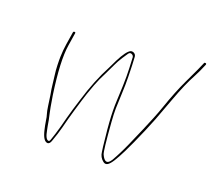

<svg xmlns="http://www.w3.org/2000/svg" viewBox="-89 -614 785 707"><g transform="rotate(20 304.0 -261.0)"><path d="M112 -442C109 -442 107.3 -440.7 106.9 -438L99 -388C96.5 -372.2 95 -355.4 94.5 -337.5C94.2 -329.8 94.4 -319 94.8 -305C95.3 -291 96.3 -278.5 97.9 -267.5C99.5 -256.5 100.8 -245.2 102 -233.5C103.1 -221.8 105.2 -208.3 108.1 -193C110.3 -177.7 112.3 -163.8 114 -151.5C115.7 -139.2 117.7 -129.5 119.9 -122.5C122.1 -115.5 123.7 -108.3 124.5 -101L128.2 -80C129.3 -74.7 130.4 -69.8 131.4 -65.5C137.8 -37.2 147 -23 159.1 -23C164.8 -23.7 168.7 -28.3 171.6 -37C179.5 -58.6 185.7 -78.4 190.4 -96.5L200 -133.5C203.2 -145.8 206.6 -157.7 210.1 -169C213.7 -180.3 218.1 -195 223.3 -213.1C228.6 -231.2 236.4 -254 246.7 -281.5C250.6 -291.8 254.5 -301.2 258.3 -309.5C262.1 -317.8 266.5 -326.8 271.5 -336.3C276.4 -345.8 283.3 -360.2 292.1 -379.3C296.1 -388.2 302.1 -398.9 310.1 -411.5C315.7 -420.5 320.6 -427.9 324.8 -433.6C329 -439.4 334.1 -440.2 340.2 -436C343.1 -434 344.8 -431.3 345.3 -428C347.1 -396.4 347.9 -371.3 348 -352.5C348 -341.5 347.8 -329.3 347.4 -316C347.1 -302.7 346.2 -283.2 344.9 -257.7C343.6 -232.2 344 -204.2 346.2 -173.5C347.8 -151.8 349.1 -136.7 350.3 -128C351.4 -119.3 352.2 -111.2 352.8 -103.5C353.3 -95.8 354.1 -88.3 355.2 -81C356.3 -73.7 357.2 -67.3 357.8 -62C359.1 -47.8 365.2 -36.4 376.1 -28C382.1 -23.3 388.1 -23 394.3 -27C405.4 -34.2 418.4 -55.9 436.5 -92C441.9 -102.7 448.7 -117 456.8 -135C465 -153 473.1 -171.3 481 -190C489 -208.7 496.1 -226 502.3 -242C508.5 -258 519.7 -288 535.8 -332.1C552 -376.2 567.8 -412.5 583.3 -441C588 -449.7 591.9 -457.5 595 -464.5L607.5 -493C608.7 -496.3 607.9 -498.3 605 -499C602.1 -499.7 600.2 -499 599.4 -496.9C598.6 -494.8 594.3 -485 586.5 -467.5C583.4 -460.5 574.2 -441 558.9 -408.9C543.6 -376.8 528.1 -337.9 512.2 -292C506.7 -276 500.6 -260 494.1 -244C487.6 -228 480.3 -210.7 472.4 -192C464.4 -173.3 454.2 -149.9 441.8 -121.8C429.4 -93.7 416.7 -68.7 404.2 -47C391.1 -26.1 378.8 -28.5 367.2 -54.1C363.5 -62.2 358.9 -102.8 353.4 -176C351.8 -197.3 351.1 -215 351.3 -229C351.5 -243 352.2 -262.2 353.5 -286.6C354.7 -311 355.1 -333.7 354.6 -354.5C354.4 -365.5 354 -379.7 353.5 -397C353 -414.3 352.4 -425.8 351.8 -431.5C351.2 -437.2 348.8 -441.3 344.4 -444C340.1 -446.7 335.6 -447.3 330.9 -446C320.5 -441.7 307.6 -424.5 292.4 -394.5C289.8 -389.5 287.2 -384 284.5 -378C281.8 -372 279 -366.3 276.2 -361C253.6 -318.7 233.8 -269.3 216.7 -213L203.6 -170.5C200 -158.8 196.6 -146.8 193.4 -134.5C190.2 -122.2 187 -110 183.9 -98C180.7 -86 177.5 -75 174.2 -65C170.8 -55 168.2 -47 166.2 -41C164.3 -35 162.2 -32 159.6 -32C151.1 -32 144.7 -44.3 140.4 -69C139.7 -73 138.8 -77.7 137.6 -83L134 -104C132.6 -112 130.8 -120.2 128.6 -128.5C126.4 -136.8 122.4 -159.3 116.5 -196C104.1 -281.4 101.2 -345.4 108 -388L115.9 -438C116.3 -440.7 115 -442 112 -442Z"/></g></svg>

Font: Proton
Style: LitCndIt
Weight: 500
Version: Version 1.017